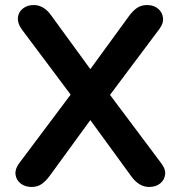

<svg xmlns="http://www.w3.org/2000/svg" viewBox="-20 -733 716 761"><path d="M105 8Q79 8 61.5 -6Q44 -20 41.5 -41.5Q39 -63 56 -86L260 -358L66 -617Q49 -641 51 -663Q53 -685 70.5 -699Q88 -713 114 -713Q155 -713 185 -669L338 -459L491 -669Q508 -692 524.5 -702.5Q541 -713 563 -713Q589 -713 606 -699Q623 -685 626 -663Q629 -641 611 -617L416 -357L619 -86Q637 -63 634.5 -41.5Q632 -20 615 -6Q598 8 571 8Q530 8 499 -36L338 -257L177 -36Q160 -13 143.5 -2.5Q127 8 105 8Z"/></svg>

Font: Chiron GoRound TC SB
Style: Regular
Weight: 500
Designer: Ryoko NISHIZUKA 西塚涼子 (kana, bopomofo & ideographs); Paul D. Hunt (Latin, Greek & Cyrillic); Sandoll Communications 산돌커뮤니
Foundry: Adobe
Version: Version 1.000;hotconv 1.1.1;makeotfexe 2.6.0